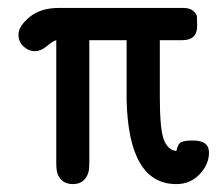

<svg xmlns="http://www.w3.org/2000/svg" viewBox="-20 -464 565 488"><path d="M26.9 -376Q26.9 -397 54.9 -420.4Q83 -443.8 128.9 -443.8H445.8Q462.9 -443.8 471.4 -436Q480 -428.2 480.5 -422.1Q481 -416 481 -401.9V-397Q481 -361.8 442.9 -361.8H386.2V-219.2Q386.2 -137.2 396 -110.1Q405.8 -83 428.2 -80.1Q432.1 -99.1 441.2 -103Q450.2 -106.9 466.8 -106.9H471.2Q511.2 -106.9 511.2 -76.2Q511.2 -46.4 487.5 -21.2Q463.9 3.9 428.2 3.9Q307.1 3.9 301.8 -209V-361.8H207V-51.8Q207 -32.7 204.1 -23.9Q194.3 3.9 165.3 3.9Q136.2 3.9 126 -22.9Q123 -31.7 123 -51.8V-361.8Q113.3 -358.9 98.6 -346.4Q84 -334 68.8 -334Q52.7 -334 39.8 -345.9Q26.9 -357.9 26.9 -376Z"/></svg>

Font: CMU Typewriter Text
Style: Bold
Weight: 700
Version: Version 0.7.0